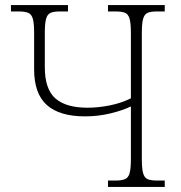

<svg xmlns="http://www.w3.org/2000/svg" viewBox="-20 -734 709 754"><path d="M404 0V-25H434Q458 -25 471 -30.5Q484 -36 489 -54Q494 -72 494 -109V-316Q461 -300 413 -288.5Q365 -277 314 -277Q214 -277 164 -321.5Q114 -366 114 -462V-605Q114 -642 109 -660Q104 -678 91 -683.5Q78 -689 55 -689H23V-714H247V-689H215Q191 -689 178.5 -683.5Q166 -678 161 -660Q156 -642 156 -605V-470Q156 -384 197.5 -347.5Q239 -311 324 -311Q367 -311 413 -320.5Q459 -330 494 -348V-605Q494 -642 489 -660Q484 -678 471.5 -683.5Q459 -689 435 -689H404V-714H627V-689H595Q572 -689 559.5 -683.5Q547 -678 542 -660Q537 -642 537 -606V-108Q537 -72 542 -54Q547 -36 559.5 -30.5Q572 -25 596 -25H627V0Z"/></svg>

Font: Noto Serif SemiCondensed ExtraLight
Style: Regular
Weight: 200
Width: 4
Designer: Monotype Design Team
Foundry: Monotype Imaging Inc.
Version: Version 2.014